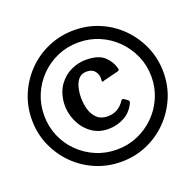

<svg xmlns="http://www.w3.org/2000/svg" viewBox="-119 -784 931 915"><g transform="rotate(-20 346.5 -326.5)"><path d="M347 7Q278 7 217 -19Q156 -45 110.5 -91Q65 -137 39 -197Q13 -257 13 -326Q13 -395 39 -455.5Q65 -516 110.5 -562Q156 -608 217 -634Q278 -660 347 -660Q416 -660 476.5 -634Q537 -608 582.5 -562Q628 -516 654 -455.5Q680 -395 680 -326Q680 -257 654 -197Q628 -137 582.5 -91Q537 -45 476.5 -19Q416 7 347 7ZM347 -55Q403 -55 452 -76Q501 -97 538.5 -134Q576 -171 597.5 -220.5Q619 -270 619 -326Q619 -382 597.5 -431.5Q576 -481 538.5 -518.5Q501 -556 452 -577Q403 -598 347 -598Q290 -598 241 -577Q192 -556 154.5 -518.5Q117 -481 96 -431.5Q75 -382 75 -326Q75 -270 96 -220.5Q117 -171 154.5 -134Q192 -97 241 -76Q290 -55 347 -55ZM476 -258Q481 -254 481 -249Q481 -246 480 -244Q461 -202 423.5 -181.5Q386 -161 342 -161Q292 -161 255.5 -188.5Q219 -216 200 -259.5Q181 -303 184 -350Q189 -405 215 -440Q241 -475 277.5 -491.5Q314 -508 351 -508Q416 -508 445.5 -479.5Q475 -451 483 -416Q484 -414 484 -412Q484 -407 476 -404L400 -385Q397 -383 394 -383Q389 -383 389 -388Q389 -390 389.5 -393Q390 -396 390 -400Q390 -421 377 -437.5Q364 -454 336 -454Q311 -454 296.5 -438.5Q282 -423 275.5 -398Q269 -373 269 -346Q269 -314 277.5 -285Q286 -256 306 -237.5Q326 -219 359 -219Q414 -219 445 -267Q448 -272 453 -272Q456 -272 459 -270Z"/></g></svg>

Font: Young Serif
Style: Regular
Weight: 400
Designer: Bastien Sozeau
Foundry: NBR — Bastien Sozeau
Version: Version 3.004; ttfautohint (v1.8.4.7-5d5b);gftools[0.9.33]